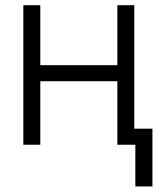

<svg xmlns="http://www.w3.org/2000/svg" viewBox="-20 -542 599 719"><path d="M435.5 -297.9V-237.8H115.2V-297.9ZM130.9 -522.5V0H67.4V-522.5ZM482.9 -522.5V0H419.4V-522.5ZM486.8 156.2V0H445.3V-60.1H550.8V156.2Z"/></svg>

Font: Inter 28pt Light
Style: Regular
Weight: 300
Designer: Rasmus Andersson
Foundry: rsms
Version: Version 4.001;git-66647c0bb